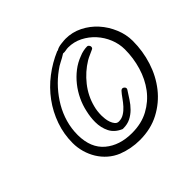

<svg xmlns="http://www.w3.org/2000/svg" viewBox="-144 -787 890 890"><g transform="rotate(-45 301.5 -342.0)"><path d="M602.5 -402.3Q602.5 -335.9 582.5 -273.4Q562.5 -210.9 523.9 -162.1Q485.4 -113.3 429.2 -83.5Q373 -53.7 300.8 -53.7Q244.1 -53.7 191.4 -74.2Q163.1 -85.9 140.6 -105.5Q118.2 -125 102.5 -150.4Q86.9 -175.8 78.6 -205.1Q70.3 -234.4 70.3 -264.6Q70.3 -323.2 89.4 -377.4Q108.4 -431.6 142.1 -477.5Q175.8 -523.4 221.7 -558.6Q267.6 -593.8 320.3 -616.2Q322.3 -617.2 326.2 -617.2Q337.9 -625 358.9 -627.4Q379.9 -629.9 388.7 -629.9Q432.6 -629.9 471.7 -610.4Q510.7 -590.8 539.6 -558.6Q568.4 -526.4 585.4 -485.4Q602.5 -444.3 602.5 -402.3ZM548.8 -400.4Q548.8 -436.5 534.7 -471.2Q520.5 -505.9 496.1 -532.7Q471.7 -559.6 439 -576.2Q406.2 -592.8 369.1 -592.8Q360.4 -592.8 351.6 -590.8Q342.8 -588.9 334 -589.8H333L331.1 -588.9Q314.5 -578.1 297.4 -569.8Q280.3 -561.5 263.7 -548.8Q231.4 -525.4 204.1 -495.1Q176.8 -464.8 156.2 -429.7Q135.7 -394.5 124.5 -355.5Q113.3 -316.4 113.3 -275.4V-272.5Q114.3 -188.5 165.5 -145.5Q216.8 -102.5 297.9 -102.5Q360.4 -102.5 407.2 -127.9Q454.1 -153.3 485.4 -194.8Q516.6 -236.3 532.7 -290Q548.8 -343.8 548.8 -400.4ZM447.3 -519.5Q447.3 -510.7 439.5 -507.8Q427.7 -502 416 -497.1Q404.3 -492.2 392.6 -485.4Q345.7 -457 310.5 -412.6Q275.4 -368.2 261.7 -314.5Q254.9 -290 254.9 -259.8Q254.9 -252 256.3 -238.8Q257.8 -225.6 262.2 -213.4Q266.6 -201.2 273.9 -192.4Q281.2 -183.6 293 -183.6Q311.5 -183.6 327.1 -193.4Q342.8 -203.1 356 -217.8Q369.1 -232.4 380.4 -248.5Q391.6 -264.6 402.3 -276.4Q407.2 -281.2 412.1 -281.2Q417 -281.2 421.9 -276.9Q426.8 -272.5 426.8 -267.6Q426.8 -264.6 424.8 -260.7Q412.1 -241.2 398.9 -220.7Q385.7 -200.2 369.1 -183.6Q352.5 -167 332 -156.7Q311.5 -146.5 285.2 -146.5H280.3Q243.2 -162.1 228 -192.4Q212.9 -222.7 212.9 -259.8Q212.9 -291 220.7 -324.2Q227.5 -356.4 242.2 -387.2Q256.8 -418 277.8 -444.3Q298.8 -470.7 325.2 -491.2Q351.6 -511.7 383.8 -523.4Q394.5 -528.3 408.2 -531.2Q421.9 -534.2 434.6 -534.2Q439.5 -534.2 443.4 -529.3Q447.3 -524.4 447.3 -519.5Z"/></g></svg>

Font: Calligraffitti
Style: Regular
Weight: 400
Designer: Dathan Boardman
Foundry: Open Window
Version: Version 1.002